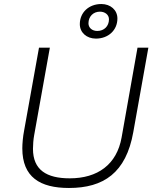

<svg xmlns="http://www.w3.org/2000/svg" viewBox="-20 -923 780 955"><path d="M457 -731C519 -731 564 -773 564 -831C564 -873 530 -903 484 -903C422 -903 377 -861 377 -803C377 -761 411 -731 457 -731ZM464 -769C438 -769 420 -785 420 -807C420 -841 444 -865 477 -865C503 -865 522 -849 522 -827C522 -793 498 -769 464 -769ZM323 12C495 12 607 -63 643 -266L718 -686H664L585 -240C561 -104 465 -36 327 -36C211 -36 144 -78 144 -183C144 -200 146 -231 150 -251L228 -686H174L100 -274C94 -243 91 -209 91 -185C91 -42 179 12 323 12Z"/></svg>

Font: Archivo Thin
Style: Italic
Weight: 100
Italic angle: -10°
Designer: Hector Gatti
Foundry: Omnibus-Type
Version: Version 2.001